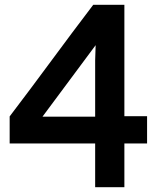

<svg xmlns="http://www.w3.org/2000/svg" viewBox="-20 -775 636 795"><path d="M589 -294H495V-755H366C249 -602 137 -446 20 -293V-181H374V0H495V-181H589ZM374 -525V-292H156L376 -588C375 -561 374 -534 374 -525Z"/></svg>

Font: Bithumb Trading Sans Bold
Style: Bold
Weight: 700
Designer: Ham Hyungwon
Foundry: Bithumb
Version: Version 0.500;FEAKit 1.0